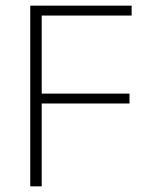

<svg xmlns="http://www.w3.org/2000/svg" viewBox="-20 -659 532 679"><path d="M127.5 0H87V-639H127.5ZM438 -293H109.5V-328H438ZM445.5 -604H98.5V-639H445.5Z"/></svg>

Font: Anek Malayalam ExtraLight
Style: Regular
Weight: 250
Version: Version 1.003